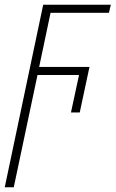

<svg xmlns="http://www.w3.org/2000/svg" viewBox="-39 -549 487 809"><path d="M-19 240H19L119 -233H294L260 -75H297L338 -267H126L174 -495H420L428 -529H143Z"/></svg>

Font: Noto Sans SemiCondensed ExtraLight
Style: Italic
Weight: 200
Width: 4
Italic angle: -12°
Designer: Monotype Design Team
Foundry: Monotype Imaging Inc.
Version: Version 2.013